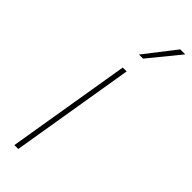

<svg xmlns="http://www.w3.org/2000/svg" viewBox="-255 -768 782 782"><g transform="rotate(45 136.5 -376.5)"><path d="M42 0 130.9 -535.6H153.3L64.5 0ZM140.1 -619.6 244.1 -753.4H272.9L163.6 -619.6Z"/></g></svg>

Font: Inter 20pt Thin
Style: Italic
Weight: 250
Italic angle: -9.3988°
Version: Version 4.001;git-66647c0bb